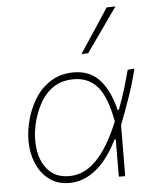

<svg xmlns="http://www.w3.org/2000/svg" viewBox="-55 -841 724 897"><g transform="rotate(-5 306.5 -392.5)"><path d="M234.5 9Q183.5 9 147 -15.2Q110.5 -39.5 89 -80.5Q67.5 -121.5 62.2 -173.2Q57 -225 69 -280Q83 -345 113.8 -395.5Q144.5 -446 191 -475Q237.5 -504 298 -504Q375 -504 420.5 -453.2Q466 -402.5 488 -311.5H494Q515 -366.5 528.2 -411.2Q541.5 -456 551.5 -494L583 -497Q568 -434 545.5 -368.8Q523 -303.5 498 -239.5Q497 -119.5 496.5 0H466.5Q467 -45 467 -89Q467 -133 467.5 -175H461.5Q416 -82.5 358.2 -36.8Q300.5 9 234.5 9ZM237.5 -23Q306 -23 363.2 -80.5Q420.5 -138 470.5 -259Q449 -375.5 407 -423.8Q365 -472 296 -472Q238.5 -472 199 -444.5Q159.5 -417 135.5 -372Q111.5 -327 100 -274.5Q86.5 -211 96.2 -153.5Q106 -96 141 -59.5Q176 -23 237.5 -23ZM342.5 -586Q377.5 -639 411.5 -690.5Q445.5 -742 479 -793L520 -794Q483.5 -742 447.2 -690.5Q411 -639 374 -587Z"/></g></svg>

Font: Commissioner Thin
Style: Italic
Weight: 100
Italic angle: -12°
Designer: Kostas Bartsokas
Foundry: Kostas Bartsokas
Version: Version 1.000; ttfautohint (v1.8.3)